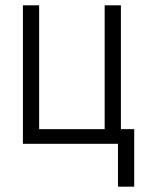

<svg xmlns="http://www.w3.org/2000/svg" viewBox="-20 -540 540 721"><path d="M423 161V0H66V-520H127V-55H373V-520H434V-55H484V161Z"/></svg>

Font: Iosevka Custom Light
Style: Regular
Weight: 300
Monospace: yes
Designer: Belleve Invis
Foundry: Belleve Invis
Version: Version 27.3.5